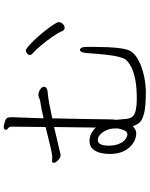

<svg xmlns="http://www.w3.org/2000/svg" viewBox="95 -885 810 1040"><g transform="rotate(-90 500.0 -365.0)"><path d="M766 -266V-302Q766 -320 761 -328.5Q756 -337 751 -337Q736 -337 733 -304Q731 -275 727.5 -234Q724 -193 718 -155Q712 -117 700 -93Q699 -92 690 -82Q681 -72 658 -59.5Q635 -47 592.5 -38Q550 -29 482 -29Q450 -29 424 -34.5Q398 -40 387 -54Q377 -67 375.5 -92Q374 -117 371 -141Q372 -148 372.5 -154Q373 -160 373 -164Q374 -176 374 -208Q374 -240 375 -284L379 -487Q420 -496 457.5 -503Q495 -510 523 -512Q550 -515 550 -533Q550 -536 549 -538Q546 -546 534 -553.5Q522 -561 511 -562H507Q498 -562 489.5 -558Q481 -554 470 -552Q454 -550 430 -545Q406 -540 379 -534L385 -699V-710Q385 -726 380 -733Q375 -740 356 -745Q339 -750 332 -750Q320 -750 318 -742Q318 -741 317.5 -740.5Q317 -740 317 -739Q317 -731 325.5 -726Q334 -721 334 -704Q334 -701 333.5 -675.5Q333 -650 333 -610.5Q333 -571 332 -523Q260 -505 221 -496Q182 -487 172 -487Q165 -487 159 -487.5Q153 -488 148 -488Q143 -488 142 -487Q138 -484 138 -479Q138 -469 152 -455.5Q166 -442 179 -442Q187 -442 194 -444.5Q201 -447 208 -448L332 -477L329 -251Q314 -267 296 -276Q278 -285 258 -285H253Q227 -284 212 -266.5Q197 -249 191.5 -224Q186 -199 186 -175Q186 -128 203 -96Q220 -64 246 -48Q272 -32 298 -32Q309 -32 319 -37.5Q329 -43 337 -51Q338 -46 341 -39Q344 -32 348 -25Q359 -6 385.5 4Q412 14 447 17Q482 20 519 20Q563 20 609 10Q655 0 691 -18.5Q727 -37 742 -61Q753 -79 758 -114Q763 -149 764.5 -190.5Q766 -232 766 -266ZM869 -420Q880 -420 890 -429.5Q900 -439 900 -452Q900 -460 886.5 -480.5Q873 -501 853 -526.5Q833 -552 811 -575.5Q789 -599 771.5 -614.5Q754 -630 747 -630Q738 -630 730 -623Q722 -616 722 -608Q722 -602 728 -596Q750 -577 775.5 -546Q801 -515 822.5 -484Q844 -453 852 -432Q858 -420 869 -420ZM294 -80H292Q281 -80 266.5 -90Q252 -100 241.5 -123.5Q231 -147 231 -185Q231 -205 237 -221.5Q243 -238 259 -240H263Q278 -240 292 -226.5Q306 -213 315 -192.5Q324 -172 324 -151V-130Q321 -114 314.5 -98Q308 -82 294 -80Z"/></g></svg>

Font: Klee One
Style: Regular
Weight: 400
Designer: Fontworks Inc.
Foundry: Fontworks Inc.
Version: Version 1.100